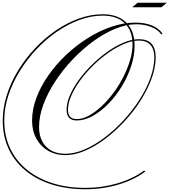

<svg xmlns="http://www.w3.org/2000/svg" viewBox="-40 -996 1237 1401"><path d="M709 -892Q820 -892 881 -832Q942 -772 942 -662Q942 -589 916.5 -512Q891 -435 848 -364.5Q805 -294 750 -238Q695 -182 636 -149.5Q577 -117 520 -117Q446 -117 446 -195Q446 -245 470.5 -301.5Q495 -358 537.5 -416Q580 -474 634 -526.5Q688 -579 747 -620.5Q806 -662 864.5 -686Q923 -710 974 -710Q1096 -710 1096 -578Q1096 -505 1066.5 -424Q1037 -343 986 -262.5Q935 -182 868.5 -110.5Q802 -39 728.5 16.5Q655 72 580 104Q505 136 437 136Q366 136 311 104Q256 72 225 15Q194 -42 194 -116Q194 -198 225.5 -282Q257 -366 313 -446Q369 -526 442.5 -595.5Q516 -665 600.5 -718Q685 -771 773.5 -801Q862 -831 948 -831Q1018 -831 1069 -810Q1120 -789 1145 -751L1137 -744Q1114 -779 1064 -799Q1014 -819 954 -819Q880 -819 799.5 -785.5Q719 -752 639.5 -694Q560 -636 489 -561Q418 -486 363 -402Q308 -318 276.5 -233Q245 -148 245 -70Q245 21 296 73.5Q347 126 437 126Q504 126 577 94.5Q650 63 723 8Q796 -47 861 -117.5Q926 -188 977 -267Q1028 -346 1057 -426Q1086 -506 1086 -578Q1086 -637 1057.5 -668.5Q1029 -700 974 -700Q925 -700 868 -676.5Q811 -653 752.5 -612Q694 -571 641 -519.5Q588 -468 546.5 -411Q505 -354 480.5 -298.5Q456 -243 456 -195Q456 -127 520 -127Q562 -127 607.5 -151.5Q653 -176 699 -218.5Q745 -261 786 -315.5Q827 -370 858.5 -431.5Q890 -493 908.5 -554.5Q927 -616 927 -671Q927 -772 870 -827Q813 -882 709 -882Q625 -882 539.5 -850.5Q454 -819 373.5 -763.5Q293 -708 224 -634Q155 -560 102.5 -474.5Q50 -389 20.5 -298Q-9 -207 -9 -117Q-9 -6 33 84.5Q75 175 153.5 240Q232 305 341 340Q450 375 583 375Q704 375 816.5 342Q929 309 1011 249L1021 255Q968 295 898 324.5Q828 354 747.5 369.5Q667 385 583 385Q447 385 336 349.5Q225 314 145 247.5Q65 181 22.5 89Q-20 -3 -20 -117Q-20 -209 9.5 -302Q39 -395 92 -481.5Q145 -568 215 -642.5Q285 -717 366.5 -773Q448 -829 535.5 -860.5Q623 -892 709 -892ZM925 -943 964 -976H1177L1138 -943Z"/></svg>

Font: Ballet 24pt
Style: Regular
Weight: 400
Designer: Maximiliano R. Sproviero
Foundry: Omnibus-Type
Version: Version 1.100